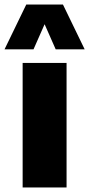

<svg xmlns="http://www.w3.org/2000/svg" viewBox="-61 -828 394 848"><path d="M39 0V-550H233V0ZM-41 -610 55 -808H217L313 -610H185L136 -721L87 -610Z"/></svg>

Font: Encode Sans Condensed Black
Style: Regular
Weight: 900
Width: 3
Designer: Multiple Designers
Foundry: Impallari Type
Version: Version 3.000; ttfautohint (v1.8.3) -l 8 -r 50 -G 200 -x 14 